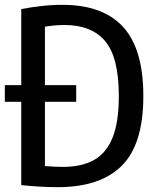

<svg xmlns="http://www.w3.org/2000/svg" viewBox="-21 -768 654 795"><path d="M218.5 7Q148.5 7 67 -1.5V-346.5H-1V-415.5H67V-730.5Q106.5 -738 149.8 -743Q193 -748 237.5 -748Q405 -748 488.8 -656.5Q572.5 -565 572.5 -370Q572.5 -170.5 483.2 -81.8Q394 7 218.5 7ZM240.5 -77Q316.5 -77 367.8 -105.2Q419 -133.5 445 -197.8Q471 -262 471 -370Q471 -530 414.8 -597.2Q358.5 -664.5 246 -664.5Q207 -664.5 165 -657.5V-415.5H294.5V-346.5H165V-80.5Q186.5 -78.5 204.8 -77.8Q223 -77 240.5 -77Z"/></svg>

Font: Encode Sans Cnd Md
Style: Regular
Weight: 500
Width: 3
Designer: Multiple Designers
Foundry: Impallari Type
Version: Version 3.002; ttfautohint (v1.8.3) -l 8 -r 50 -G 200 -x 14 